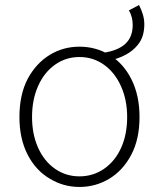

<svg xmlns="http://www.w3.org/2000/svg" viewBox="-20 -728 630 761"><path d="M506 -629Q506 -661 491 -687L531 -708Q552 -668 552 -632Q552 -590 534 -561Q502 -512 430 -492L391 -519Q449 -528 477.5 -555Q506 -582 506 -629ZM177 -20Q121 -53 89 -116Q57 -179 57 -264Q57 -353 90 -416Q123 -477 176.5 -510Q230 -543 295 -543Q361 -543 415.5 -509.5Q470 -476 501.5 -412.5Q533 -349 533 -264Q533 -176 500 -114Q467 -52 413 -19.5Q359 13 295 13Q231 13 177 -20ZM484 -264Q484 -332 459.5 -386.5Q435 -441 392 -471.5Q349 -502 295 -502Q241 -502 198 -471.5Q155 -441 131 -387Q107 -333 107 -264Q107 -196 131 -142.5Q155 -89 198 -59Q241 -29 295 -29Q349 -29 392.5 -59Q436 -89 460 -142Q484 -195 484 -264Z"/></svg>

Font: Merged Yaku Han JP ExtraLight
Style: Regular
Weight: 250
Designer: Ryoko NISHIZUKA 西塚涼子 (kana, bopomofo & ideographs); Paul D. Hunt (Latin, Greek & Cyrillic); Sandoll Communications 산돌커뮤니
Foundry: Adobe
Version: Version 2.004